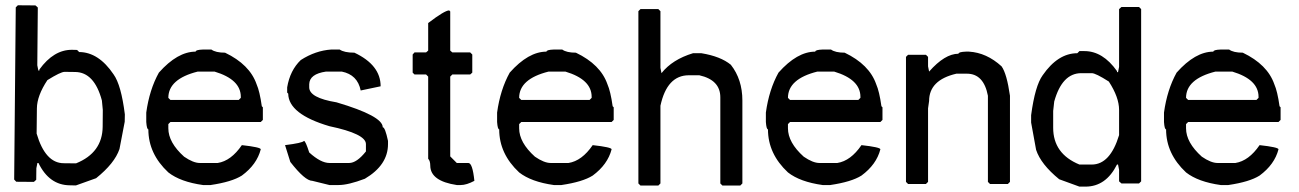

<svg xmlns="http://www.w3.org/2000/svg" viewBox="-20 -692 4829 714"><path d="M111.8 -671.9 46.4 -672.4 38.6 -664.6 32.7 -24.4 40.5 -16.1 106 -15.6 114.7 -23.4 115.2 -66.4 119.1 -85.9H123Q163.1 -3.4 239.7 -2.9L262.2 -2.4L337.4 -29.3Q406.2 -84.5 424.3 -137.7L443.8 -239.3L444.3 -266.6Q430.7 -376 402.3 -415.5Q346.7 -498 274.4 -498.5L266.6 -506.3L248 -506.8Q179.7 -507.3 126.5 -433.6V-429.7H122.6L118.7 -449.2L120.6 -664.1ZM362.3 -283.2 361.8 -220.7Q360.8 -124 262.7 -84.5L216.8 -85Q148.4 -85.4 116.2 -195.3L117.2 -289.1Q117.7 -335.9 156.2 -394Q205.6 -424.8 220.2 -424.8L259.3 -424.3Q330.6 -423.8 358.9 -318.4Z M734.9 -507.8H766.1Q781.7 -496.1 816.9 -496.1Q908.7 -452.1 934.1 -378.9Q945.8 -352.5 953.6 -296.9L957.5 -293V-246.1L949.7 -238.3H613.8L606 -230.5V-214.8Q606 -162.1 664.6 -109.4Q698.7 -85.9 723.1 -85.9H789.6Q839.4 -93.8 879.4 -152.3Q949.7 -144.5 949.7 -136.7Q935.1 -80.1 879.4 -39.1Q842.3 -15.6 763.2 -3.9H734.9Q650.9 -15.6 606 -50.8Q531.7 -120.1 531.7 -210.9Q525.9 -210.9 523.9 -238.3V-273.4Q535.6 -358.4 570.8 -421.9Q640.1 -500 707.5 -500Q707.5 -506.8 734.9 -507.8ZM606 -328.1 613.8 -320.3H867.7L875.5 -328.1V-332Q875.5 -396.5 777.8 -425.8H715.3Q606 -398.4 606 -328.1Z M1211.9 -507.8H1243.2Q1259.8 -496.1 1297.9 -496.1Q1395.5 -450.2 1395.5 -371.1L1321.3 -355.5Q1309.6 -414.1 1251 -425.8H1192.4Q1130.9 -417 1129.9 -378.9V-367.2Q1129.9 -328.1 1231.4 -311.5Q1403.3 -260.7 1403.3 -218.8Q1412.1 -218.8 1422.9 -168V-156.2Q1422.9 -78.1 1336.9 -27.3Q1275.4 -3.9 1239.3 -3.9H1205.1L1141.6 -19.5Q1114.3 -19.5 1059.6 -89.8L1040 -152.3Q1104.5 -160.2 1110.4 -168Q1116.2 -168 1129.9 -125Q1172.9 -85.9 1205.1 -85.9H1278.3Q1306.6 -85.9 1340.8 -128.9V-156.2Q1340.8 -194.3 1205.1 -222.7Q1052.7 -267.6 1051.8 -343.8L1047.9 -347.7V-367.2Q1058.6 -430.7 1098.6 -468.8Q1153.3 -503.9 1211.9 -507.8Z M1650.4 -653.3 1654.3 -649.4V-503.9L1662.1 -497.1H1728.5L1736.3 -489.3V-421.9L1728.5 -415H1662.1L1654.3 -407.2V-110.4L1678.7 -85.9H1721.7Q1737.3 -85.9 1744.1 -19.5Q1714.8 -3.9 1693.4 -3.9H1678.7Q1581.1 -18.6 1580.1 -75.2Q1580.1 -93.8 1572.3 -101.6V-407.2L1564.5 -415H1521.5L1514.6 -421.9V-489.3L1521.5 -497.1H1564.5L1572.3 -503.9V-606.4Q1633.8 -653.3 1650.4 -653.3Z M2039.6 -507.8H2070.8Q2086.4 -496.1 2121.6 -496.1Q2213.4 -452.1 2238.8 -378.9Q2250.5 -352.5 2258.3 -296.9L2262.2 -293V-246.1L2254.4 -238.3H1918.5L1910.6 -230.5V-214.8Q1910.6 -162.1 1969.2 -109.4Q2003.4 -85.9 2027.8 -85.9H2094.2Q2144 -93.8 2184.1 -152.3Q2254.4 -144.5 2254.4 -136.7Q2239.7 -80.1 2184.1 -39.1Q2147 -15.6 2067.9 -3.9H2039.6Q1955.6 -15.6 1910.6 -50.8Q1836.4 -120.1 1836.4 -210.9Q1830.6 -210.9 1828.6 -238.3V-273.4Q1840.3 -358.4 1875.5 -421.9Q1944.8 -500 2012.2 -500Q2012.2 -506.8 2039.6 -507.8ZM1910.6 -328.1 1918.5 -320.3H2172.4L2180.2 -328.1V-332Q2180.2 -396.5 2082.5 -425.8H2020Q1910.6 -398.4 1910.6 -328.1Z M2361.8 -658.2H2428.2L2436 -650.4V-439.5L2439.9 -419.9Q2480 -470.7 2557.1 -494.1H2588.4Q2659.7 -482.4 2697.8 -451.2Q2740.7 -396.5 2740.7 -318.4V-9.8L2732.9 -2H2666.5L2658.7 -9.8V-330.1Q2658.7 -394.5 2580.6 -412.1H2541.5Q2460.4 -412.1 2436 -298.8V-9.8L2428.2 -2H2361.8L2354 -9.8V-650.4Z M3039.1 -507.8H3070.3Q3085.9 -496.1 3121.1 -496.1Q3212.9 -452.1 3238.3 -378.9Q3250 -352.5 3257.8 -296.9L3261.7 -293V-246.1L3253.9 -238.3H2918L2910.2 -230.5V-214.8Q2910.2 -162.1 2968.8 -109.4Q3002.9 -85.9 3027.3 -85.9H3093.8Q3143.6 -93.8 3183.6 -152.3Q3253.9 -144.5 3253.9 -136.7Q3239.3 -80.1 3183.6 -39.1Q3146.5 -15.6 3067.4 -3.9H3039.1Q2955.1 -15.6 2910.2 -50.8Q2835.9 -120.1 2835.9 -210.9Q2830.1 -210.9 2828.1 -238.3V-273.4Q2839.8 -358.4 2875 -421.9Q2944.3 -500 3011.7 -500Q3011.7 -506.8 3039.1 -507.8ZM2910.2 -328.1 2918 -320.3H3171.9L3179.7 -328.1V-332Q3179.7 -396.5 3082 -425.8H3019.5Q2910.2 -398.4 2910.2 -328.1Z M3571.8 -500H3583.5Q3648.9 -496.1 3704.6 -445.3Q3724.1 -418 3735.8 -335.9V-15.6L3728 -7.8H3661.6L3653.8 -15.6V-335.9Q3638.2 -418 3575.7 -418H3536.6Q3435.1 -394.5 3435.1 -316.4L3431.2 -289.1V-15.6L3423.3 -7.8H3356.9L3349.1 -15.6V-480.5L3356.9 -488.3H3423.3L3431.2 -480.5V-445.3L3435.1 -425.8Q3493.7 -492.2 3544.4 -492.2Q3544.4 -499 3571.8 -500Z M4150.4 -666H4215.8L4223.6 -658.2V-17.6L4215.8 -9.8H4150.4L4141.6 -17.6V-60.5L4137.7 -80.1H4133.8Q4092.8 2 4016.6 2H3994.1L3918.9 -25.4Q3850.6 -81.1 3833 -134.8L3814.5 -236.3V-263.7Q3829.1 -373 3857.4 -412.1Q3914.1 -494.1 3986.3 -494.1L3994.1 -502H4012.7Q4081.1 -502 4133.8 -427.7V-423.8H4137.7L4141.6 -443.4V-658.2ZM3896.5 -279.3V-216.8Q3896.5 -120.1 3994.1 -80.1H4040Q4108.4 -80.1 4141.6 -189.5V-283.2Q4141.6 -330.1 4103.5 -388.7Q4054.7 -419.9 4040 -419.9H4001Q3929.7 -419.9 3900.4 -314.5Z M4519.5 -507.8H4550.8Q4566.4 -496.1 4601.6 -496.1Q4693.4 -452.1 4718.8 -378.9Q4730.5 -352.5 4738.3 -296.9L4742.2 -293V-246.1L4734.4 -238.3H4398.4L4390.6 -230.5V-214.8Q4390.6 -162.1 4449.2 -109.4Q4483.4 -85.9 4507.8 -85.9H4574.2Q4624 -93.8 4664.1 -152.3Q4734.4 -144.5 4734.4 -136.7Q4719.7 -80.1 4664.1 -39.1Q4627 -15.6 4547.9 -3.9H4519.5Q4435.5 -15.6 4390.6 -50.8Q4316.4 -120.1 4316.4 -210.9Q4310.5 -210.9 4308.6 -238.3V-273.4Q4320.3 -358.4 4355.5 -421.9Q4424.8 -500 4492.2 -500Q4492.2 -506.8 4519.5 -507.8ZM4390.6 -328.1 4398.4 -320.3H4652.3L4660.2 -328.1V-332Q4660.2 -396.5 4562.5 -425.8H4500Q4390.6 -398.4 4390.6 -328.1Z"/></svg>

Font: Dehalvi Khush Khat
Style: Regular
Weight: 400
Version: Version 002.500